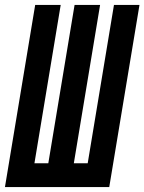

<svg xmlns="http://www.w3.org/2000/svg" viewBox="-37 -755 583 775"><path d="M-17 0 105 -735H208L102 -96H158L264 -735H367L261 -96H317L423 -735H526L404 0Z"/></svg>

Font: Iosevka Curly Oblique
Style: Bold
Weight: 700
Italic angle: -9°
Monospace: yes
Designer: Belleve Invis
Foundry: Belleve Invis
Version: Version 11.1.0; ttfautohint (v1.8.3)